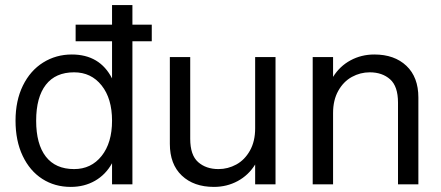

<svg xmlns="http://www.w3.org/2000/svg" viewBox="-20 -724 1731 754"><path d="M576 -627V-562H500V0H420V-83Q395 -38 353 -14Q311 10 258 10Q195 10 146 -21.5Q97 -53 69 -112Q41 -171 41 -250Q41 -329 70 -388Q99 -447 149.5 -478.5Q200 -510 262 -510Q372 -510 420 -416V-562H277V-627H420V-704H500V-627ZM420 -250Q420 -337 379 -388.5Q338 -440 271 -440Q198 -440 160 -391Q122 -342 122 -250Q122 -158 160 -109Q198 -60 271 -60Q338 -60 379 -111.5Q420 -163 420 -250Z M982 -500H1062V0H982V-78Q956 -36 913.5 -13Q871 10 820 10Q741 10 694 -34.5Q647 -79 647 -159V-500H727V-179Q727 -115 758 -87.5Q789 -60 838 -60Q875 -60 908 -78Q941 -96 961.5 -132.5Q982 -169 982 -220Z M1623 -341V0H1543V-321Q1543 -385 1512 -412.5Q1481 -440 1432 -440Q1395 -440 1362 -422Q1329 -404 1308.5 -367.5Q1288 -331 1288 -280V0H1208V-500H1288V-422Q1314 -464 1356.5 -487Q1399 -510 1450 -510Q1529 -510 1576 -465.5Q1623 -421 1623 -341Z"/></svg>

Font: CBA Beacon Sans
Style: Regular
Weight: 400
Designer: Wei Huang
Foundry: Wei Huang
Version: Version 1.002